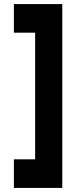

<svg xmlns="http://www.w3.org/2000/svg" viewBox="-20 -820 393 940"><path d="M285 100H48V-40H152V-660H48V-800H285Z"/></svg>

Font: Figtree ExtraBold
Style: Regular
Weight: 800
Designer: Erik Kennedy
Foundry: Erik Kennedy
Version: Version 2.002